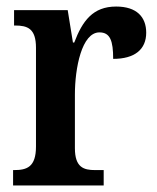

<svg xmlns="http://www.w3.org/2000/svg" viewBox="-20 -567 480 587"><path d="M20 0H297V-47H271C236 -47 209 -55 209 -114V-278C209 -359 230 -468 284 -468C317 -468 326 -442 326 -387C392 -387 427 -416 427 -467C427 -515 398 -547 335 -547C264 -547 232 -503 207 -437H203L187 -536H23V-489H26C64 -489 90 -480 90 -421V-119C90 -56 62 -47 23 -47H20Z"/></svg>

Font: Noto Serif Tamil Condensed SemiBold
Style: Regular
Weight: 600
Width: 3
Designer: Indian Type Foundry, Tom Grace, and the Monotype Design Team
Foundry: Monotype Imaging Inc.
Version: Version 2.004